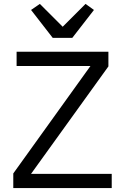

<svg xmlns="http://www.w3.org/2000/svg" viewBox="-20 -963 640 983"><path d="M250 -769 139 -912 184 -943 301 -826 418 -943 461 -912 350 -769ZM552 0H48V-75L443 -625H65V-698H535V-623L139 -73H552Z"/></svg>

Font: PlemolJP35 Console
Style: Regular
Weight: 400
Version: v2.0.3; ttfautohint (v1.8.4.7-5d5b-dirty) -l 6 -r 45 -G 200 